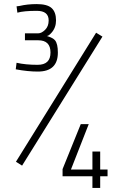

<svg xmlns="http://www.w3.org/2000/svg" viewBox="-20 -819 583 939"><path d="M165 -469Q116 -469 57 -480L61 -512Q105 -502 164 -502Q227 -502 227 -562Q227 -622 167 -622H102V-656H167Q183 -656 200.5 -673Q218 -690 218 -719Q218 -766 160 -766Q96 -766 65 -757L61 -788L76 -790Q114 -799 160 -799Q211 -799 232.5 -779.5Q254 -760 254 -719Q254 -684 232 -659Q218 -643 209 -643Q239 -634 249 -622Q263 -605 263 -562Q263 -469 165 -469ZM88 -9 58 -28 450 -659 481 -640ZM470 100H432V43H286V8L375 -212H414L327 10H432V-78H470V10H506V43H470Z"/></svg>

Font: Storia Sans Thin
Style: Regular
Weight: 100
Designer: Accademia di Belle Arti di Urbino and others
Foundry: Accademia di Belle Arti di Urbino and others.
Version: Version 60.001;May 25, 2020;FontCreator 12.0.0.2522 64-bit